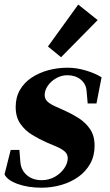

<svg xmlns="http://www.w3.org/2000/svg" viewBox="-22 -820 489 857"><path d="M163.4 17.8Q103 17.8 56.7 1.1Q10.4 -15.6 -1.8 -41.8L25.8 -150.8H64.6L69 -95.2Q72.4 -60 98.2 -37.9Q124 -15.8 164 -15.8Q196.6 -15.8 223 -30.9Q249.4 -46 264.9 -69Q280.4 -92 280.4 -113.6Q280.4 -132.2 266.7 -144Q253 -155.8 231.6 -165Q210.2 -174.2 186.4 -184.2Q153.8 -198.6 122 -217.8Q90.2 -237 69.1 -267.1Q48 -297.2 48 -342.4Q48 -385.8 67.1 -418.8Q86.2 -451.8 119.4 -473.7Q152.6 -495.6 194 -506.7Q235.4 -517.8 279.4 -517.8Q319 -517.8 360.6 -505.5Q402.2 -493.2 431.4 -475L408.6 -358.2H369.4L364.4 -414.8Q361.8 -446 338 -465.1Q314.2 -484.2 278.8 -484.2Q251.6 -484.2 228.2 -470.6Q204.8 -457 191.1 -436.8Q177.4 -416.6 177.4 -396Q177.4 -377.8 190.6 -366Q203.8 -354.2 224.7 -345.2Q245.6 -336.2 268 -325.8Q299 -311.8 329.3 -292.6Q359.6 -273.4 379.9 -243.9Q400.2 -214.4 400.2 -169.2Q400.2 -124.2 380.6 -89.2Q361 -54.2 327.6 -30.5Q294.2 -6.8 251.6 5.5Q209 17.8 163.4 17.8ZM250.6 -564.6 192 -612.4 327.2 -799.6 414 -730.4Z"/></svg>

Font: Wittgenstein
Style: Italic
Weight: 400
Italic angle: -11°
Designer: Jörg Drees
Foundry: Jörg Drees
Version: Version 1.500